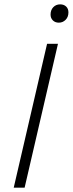

<svg xmlns="http://www.w3.org/2000/svg" viewBox="-20 -861 334 881"><path d="M250 -757Q233 -757 222.5 -767.5Q212 -778 212 -794Q212 -815 224.5 -828Q237 -841 256 -841Q273 -841 283.5 -831Q294 -821 294 -804Q294 -783 281 -770Q268 -757 250 -757ZM246 -660 93 0H43L196 -660Z"/></svg>

Font: Elaine Sans Light
Style: Italic
Weight: 300
Italic angle: -13°
Designer: Wei Huang
Foundry: Wei Huang
Version: Version 2.001;December 24, 2019;FontCreator 12.0.0.2547 64-b